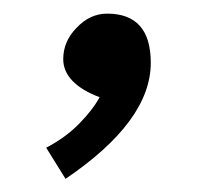

<svg xmlns="http://www.w3.org/2000/svg" viewBox="-20 -156 293 286"><path d="M204.6 -62.5Q204.6 24.4 77.6 110.4L48.8 64Q77.1 49.3 97.4 28.8Q117.7 8.3 128.4 -11.2Q102.1 -21 88.1 -35.4Q74.2 -49.8 74.2 -67.9Q74.2 -94.2 93.8 -114.3Q113.8 -135.7 139.6 -135.7Q204.6 -135.7 204.6 -62.5Z"/></svg>

Font: XB Khoramshahr
Style: Bold
Weight: 700
Designer: Behnam
Foundry: Irmug
Version: Version 8.005 2009